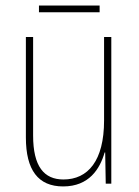

<svg xmlns="http://www.w3.org/2000/svg" viewBox="-20 -660 498 690"><path d="M338 -640H120V-616H338ZM380 -527H354V-227C354 -82 296 -15 208 -15C138 -15 99 -62 99 -173V-527H73V-166C73 -49 117 10 207 10C300 10 339 -53 356 -112H358L360 0H380Z"/></svg>

Font: Noto Sans Condensed Thin
Style: Regular
Weight: 100
Width: 3
Designer: Monotype Design Team
Foundry: Monotype Imaging Inc.
Version: Version 2.013